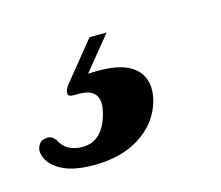

<svg xmlns="http://www.w3.org/2000/svg" viewBox="-62 -63 376 327"><g transform="rotate(-15 126.0 100.0)"><path d="M117.5 -5.5H147.5L99 54Q107.5 53.5 119 53.5Q164.5 53.5 183.8 73.2Q203 93 194.5 127Q184.5 163.5 151.5 185.2Q118.5 207 68.5 207Q27.5 207 6.2 192.5Q-15 178 -15 158.5Q-12 142 2 141.5Q10.5 140 17.5 148.5Q28.5 172 58 172Q94 172 106 125.5Q117 83 75 83H65Q56.5 83 56 77.5Q55.5 72 61.5 63.5Z"/></g></svg>

Font: Fraunces 144pt S050
Style: Bold Italic
Weight: 700
Italic angle: -16°
Version: Version 1.000; ttfautohint (v1.8.3)